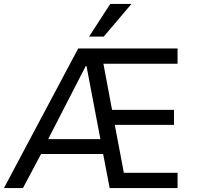

<svg xmlns="http://www.w3.org/2000/svg" viewBox="-23 -950 996 970"><path d="M-3 0 372 -705H874V-628H461L492 -668L548 -369L498 -395H856V-319H512L552 -345L610 -39L565 -77H874V0H531L492 -204L522 -172H162L201 -203L93 0ZM410 -616 211 -229 193 -247H503L488 -227L414 -616ZM427 -765 534 -930H641L501 -765Z"/></svg>

Font: Nunito Sans 7pt SemiCondensed
Style: Regular
Weight: 400
Width: 4
Designer: Vernon Adams
Foundry: Vernon Adams
Version: Version 3.101;gftools[0.9.27]